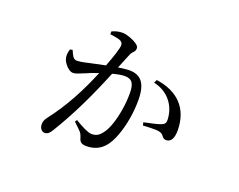

<svg xmlns="http://www.w3.org/2000/svg" viewBox="-99 -737 1198 962"><g transform="rotate(20 500.0 -256.5)"><path d="M351 -531V-546C366 -553 383 -559 407 -559C428 -559 462 -547 484 -532C495 -525 500 -517 500 -510C500 -501 497 -493 490 -487C483 -480 478 -472 474 -461C467 -444 457 -419 444 -388C464 -391 487 -394 503 -394C562 -394 596 -361 596 -268C596 -205 585 -136 564 -78C543 -20 510 37 429 37C398 37 392 25 385 0C383 -7 379 -14 373 -21C367 -28 354 -40 334 -59L341 -70C381 -46 415 -29 432 -29C456 -29 472 -36 491 -63C511 -90 528 -141 537 -200C542 -229 544 -258 544 -286C544 -337 531 -359 491 -359C474 -359 453 -355 427 -348C376 -223 317 -96 246 19C233 40 224 46 209 46C196 46 182 32 182 11C182 -4 185 -13 196 -28C267 -119 321 -222 365 -329C340 -321 317 -312 302 -305C287 -299 275 -294 267 -291C258 -287 249 -285 239 -285C226 -285 207 -299 195 -317C182 -335 176 -357 187 -390L200 -393C211 -370 217 -349 238 -349C251 -349 271 -352 299 -359C327 -365 355 -371 384 -377C395 -406 404 -431 411 -453C418 -475 421 -490 421 -497C421 -516 406 -522 383 -526C372 -528 361 -530 351 -531ZM640 -378 648 -395C763 -379 833 -311 833 -192C833 -156 822 -128 795 -128C779 -128 774 -138 767 -147C759 -155 747 -158 732 -159C725 -159 717 -159 708 -159C692 -159 674 -158 661 -157L657 -173C672 -176 688 -180 707 -184C725 -188 739 -192 748 -196C764 -203 768 -211 767 -230C763 -305 713 -363 640 -378Z"/></g></svg>

Font: CJK Symbols
Style: Regular
Weight: 400
Designer: Ryoko NISHIZUKA 西塚涼子 (kana & ideographs); Frank Grießhammer (serif-style Latin); Paul D. Hunt (sans serif–style Latin); 
Foundry: Unicode
Version: Version 2.000;hotconv 1.1.0;makeotfexe 2.6.0